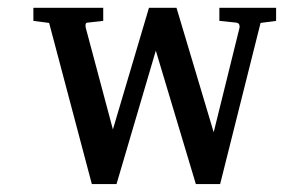

<svg xmlns="http://www.w3.org/2000/svg" viewBox="-20 -477 730 494"><path d="M690.4 -423.3 650.4 -418 546.4 -3.4H483.9L380.9 -346.7L279.8 -3.4H216.3L106.4 -418L65.9 -423.3V-457H245.6V-423.3L206.5 -418.9Q200.7 -418.9 200.2 -414.3Q199.7 -409.7 200.7 -405.3L270.5 -144L363.3 -457H434.1L529.8 -136.7L596.2 -405.3Q597.2 -409.7 595.5 -413.8Q593.8 -418 586.9 -418.9L544.4 -423.3V-457H690.4Z"/></svg>

Font: MANDARAM
Style: Book
Weight: 400
Designer: CLT@C-DIT
Version: Version 1.28